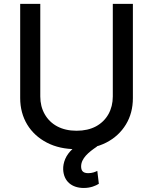

<svg xmlns="http://www.w3.org/2000/svg" viewBox="-20 -747 779 977"><path d="M554 -256C554 -188.9 523.4 -133.9 468.4 -104C440.7 -89.1 407.7 -81.7 369.3 -81.7C293 -81.7 237.2 -113.3 207.4 -166.2C192.5 -192.5 185 -222.3 185 -256V-727.3H82.7V-247.9C82.7 -147 132.5 -65.7 218.4 -21.3C261.4 1.1 311.4 12.1 369.3 12.1C484.7 12.1 573.2 -35.2 620.7 -113.6C644.5 -152.7 656.2 -197.4 656.2 -247.9V-727.3H554ZM406.2 209.5C441.4 209.5 467 198.2 483 188.2L475.1 122.5C465.2 127.8 449.2 134.2 429 134.2C402 134.2 392.8 121.4 392.8 99.8C392.8 58.9 430.8 27.3 473.7 -1.4L419.4 -33.7C361.2 -7.1 327.1 26.3 311.8 62.1C304.3 80.3 300.8 98 301.5 115.8C304.3 176.8 346.9 209.5 406.2 209.5Z"/></svg>

Font: Inter 465
Style: Regular
Weight: 400
Designer: Rasmus Andersson
Foundry: rsms
Version: Version 3.019;Glyphs 3.1.2 (3151)